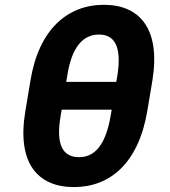

<svg xmlns="http://www.w3.org/2000/svg" viewBox="-20 -754 695 784"><path d="M581.3 -300.1 602.3 -425.1C636.4 -635.7 551.1 -734.4 404.1 -734.4C256.4 -734.4 138.5 -634.6 104.4 -425.1L83.5 -300.1C47.9 -88.1 133.5 9.9 282.3 9.9C429.3 9.9 545.5 -88.1 581.3 -300.1ZM227.6 -280.9 231.9 -306.1H436.1L431.8 -280.9C410.5 -157 364 -112.2 302.9 -112.2C235.4 -112.2 207.4 -163.7 227.6 -280.9ZM250.4 -419.7 255 -446.7C272.7 -560.4 317.8 -612.9 384.2 -612.9C446.4 -612.9 478 -566.4 459.5 -446.7L454.9 -419.7Z"/></svg>

Font: Magic Ui Pro
Style: Bold Italic
Weight: 700
Italic angle: -9.39999°
Designer: Stefan Endress, Andreas Faust
Version: Version 1.000;FEAKit 1.0